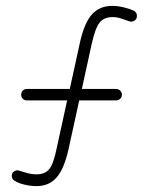

<svg xmlns="http://www.w3.org/2000/svg" viewBox="-20 -627 503 652"><path d="M30 -13Q20 -18 20 -30Q20 -40 28 -45Q36 -50 43 -48Q56 -44 72 -39.5Q88 -35 104 -35Q133 -35 147.5 -53Q162 -71 173 -126L208 -286H71Q63 -286 57.5 -291.5Q52 -297 52 -305Q52 -314 57.5 -319.5Q63 -325 71 -325H217L252 -485Q267 -551 293 -579Q319 -607 361 -607Q380 -607 400.5 -602Q421 -597 434 -591Q445 -585 445 -573Q445 -563 437.5 -557.5Q430 -552 421 -554Q409 -558 393.5 -563.5Q378 -569 363 -569Q333 -569 318 -550Q303 -531 291 -476L258 -325H374Q382 -325 388 -319.5Q394 -314 394 -305Q394 -297 388 -291.5Q382 -286 374 -286H249L212 -117Q197 -52 171.5 -23.5Q146 5 104 5Q84 5 63 0Q42 -5 30 -13Z"/></svg>

Font: Libertine Sup Light
Style: Regular
Weight: 300
Designer: Bastien Sozeau
Foundry: NBR — Bastien Sozeau
Version: Version 2.003; ttfautohint (v1.8.4.7-5d5b);gftools[0.9.33]